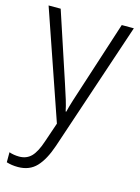

<svg xmlns="http://www.w3.org/2000/svg" viewBox="-117 -598 658 905"><g transform="rotate(15 211.5 -145.5)"><path d="M5 -532H64L175 -196Q189 -154 198 -124.5Q207 -95 212 -70H215Q221 -95 231 -127Q241 -159 253 -195L362 -532H421L210 98Q186 169 152 205Q118 241 62 241Q46 241 32.5 239Q19 237 6 233V184Q17 188 29.5 190Q42 192 55 192Q91 192 114 168.5Q137 145 155 90L187 -4Z"/></g></svg>

Font: Noto Sans Kannada SemiCondensed Light
Style: Regular
Weight: 300
Width: 4
Designer: Jelle Bosma - Monotype Design Team
Foundry: Monotype Imaging Inc.
Version: Version 2.005; ttfautohint (v1.8.4.7-5d5b)